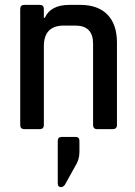

<svg xmlns="http://www.w3.org/2000/svg" viewBox="-20 -530 555 788"><path d="M306 48V95Q306 126 287 155L246 229Q238 238 231 238Q217 238 217 222V49Q217 32 233 32H290Q306 32 306 48ZM143 0H80Q63 0 63 -17V-493Q63 -510 80 -510H143Q160 -510 160 -493V-457H164Q188 -510 265 -510H309Q382 -510 421 -470Q460 -430 460 -355V-17Q460 0 442 0H379Q362 0 362 -17V-351Q362 -425 289 -425H242Q160 -425 160 -340V-17Q160 0 143 0Z"/></svg>

Font: Rajdhani SemiBold
Style: Regular
Weight: 600
Designer: Satya Rajpurohit, Jyotish Sonowal
Foundry: Indian Type Foundry
Version: Version 1.201 February 1, 2022